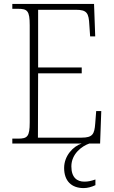

<svg xmlns="http://www.w3.org/2000/svg" viewBox="-20 -734 584 982"><path d="M43 0H398C354 14 308 63 308 125C308 192 346 228 408 228C428 228 449 222 468 213V184C444 192 431 195 411 195C375 195 345 175 345 117C345 53 399 13 437 0H492L498 -166H472L467 -102C463 -48 454 -30 397 -30H174L175 -359H398V-389H175V-684H368C425 -684 434 -667 437 -606L441 -548H467L461 -714H43V-689H72C120 -689 132 -679 132 -605V-108C132 -35 120 -25 72 -25H43Z"/></svg>

Font: Noto Serif Thai SemiCondensed ExtraLight
Style: Regular
Weight: 200
Width: 4
Designer: Monotype Design Team
Foundry: Monotype Imaging Inc.
Version: Version 2.002